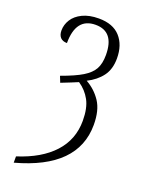

<svg xmlns="http://www.w3.org/2000/svg" viewBox="-164 -798 763 1032"><g transform="rotate(20 217.5 -282.5)"><path d="M51 124Q183 82 253 5.5Q323 -71 323 -178Q323 -251 299 -295Q275 -339 233 -367Q203 -354 139 -329L125 -364Q203 -392 244 -417Q285 -442 302 -473Q319 -504 319 -553Q319 -687 212 -687Q100 -687 100 -542Q75 -542 62 -556Q49 -570 49 -596Q49 -629 67.5 -658.5Q86 -688 124 -706.5Q162 -725 217 -725Q298 -725 339.5 -679Q381 -633 381 -556Q381 -494 351 -454Q321 -414 269 -388Q321 -359 353.5 -310Q386 -261 386 -178Q386 69 51 160Z"/></g></svg>

Font: Noto Serif CondLight
Style: Regular
Weight: 300
Width: 3
Designer: Monotype Design Team
Foundry: Monotype Imaging Inc.
Version: Version 1.001